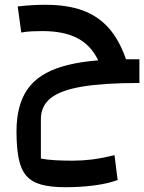

<svg xmlns="http://www.w3.org/2000/svg" viewBox="-20 -501 603 803"><path d="M254 282Q192 282 152.5 271Q113 260 90.5 234.5Q68 209 58.5 163.5Q49 118 49 48Q49 -61 94.5 -127Q140 -193 241 -223Q342 -253 507 -253L563 -154Q416 -154 325 -139Q234 -124 192.5 -91Q151 -58 151 -3V162Q175 167 209 169Q243 171 284 171Q324 171 364.5 166Q405 161 459 148L472 252Q431 267 374 274.5Q317 282 254 282ZM563 -154Q489 -154 450 -176.5Q411 -199 389 -252Q359 -313 302.5 -342Q246 -371 157 -371Q134 -371 112.5 -370Q91 -369 69 -365L54 -474Q88 -478 116.5 -479.5Q145 -481 170 -481Q261 -481 325.5 -457.5Q390 -434 434.5 -384Q479 -334 507 -253H563Z"/></svg>

Font: Changa ExtraLight Medium
Style: Regular
Weight: 500
Version: Version 3.002; ttfautohint (v1.8.2)